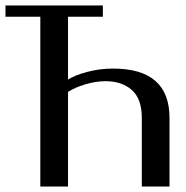

<svg xmlns="http://www.w3.org/2000/svg" viewBox="-22 -680 679 700"><path d="M125 -619H-2V-660H353V-619H226V-390Q251 -406 296.5 -418Q342 -430 390 -430Q596 -430 596 -250V0H495V-250Q495 -320 458.5 -352Q422 -384 363 -384Q327 -384 289 -372.5Q251 -361 226 -345V0H125Z"/></svg>

Font: El Messiri Medium
Style: Regular
Weight: 500
Designer: Mohamed Gaber
Foundry: Kief Type Foundry
Version: Version 2.007